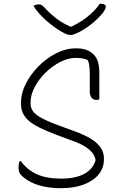

<svg xmlns="http://www.w3.org/2000/svg" viewBox="-20 -973 640 1005"><path d="M378 -720Q413 -720 434.5 -711Q456 -702 470 -688Q488 -670 494 -645Q500 -620 500 -596Q500 -572 500 -548.5Q500 -525 500 -501Q500 -477 500 -453Q497 -452 494 -451Q491 -450 486 -450Q468 -450 459 -461.5Q450 -473 450 -494Q450 -547 450 -577.5Q450 -608 448 -625Q446 -642 442 -652.5Q438 -663 429 -676L452 -648Q438 -662 417.5 -666Q397 -670 378 -670Q337 -670 295 -648.5Q253 -627 218 -592.5Q183 -558 161.5 -517Q140 -476 140 -437V-430Q140 -413 149.5 -395.5Q159 -378 190 -359.5Q221 -341 283 -318L368 -287Q407 -273 436.5 -257.5Q466 -242 485.5 -224.5Q505 -207 514.5 -187Q524 -167 524 -144V-139Q524 -93 495.5 -59Q467 -25 417 -6.5Q367 12 300 12Q254 12 215 4.5Q176 -3 145.5 -18Q115 -33 94 -53Q84 -63 80.5 -72Q77 -81 77 -93Q77 -101 77.5 -107Q78 -113 79.5 -119Q81 -125 83 -130H89Q122 -84 173 -61Q224 -38 300 -38Q375 -38 421 -63Q467 -88 480 -134V-137Q476 -158 462 -175Q448 -192 422.5 -207.5Q397 -223 357 -237L271 -269Q221 -288 186 -305.5Q151 -323 130 -341.5Q109 -360 99.5 -381.5Q90 -403 90 -428V-438Q90 -485 115 -534.5Q140 -584 181.5 -626Q223 -668 274 -694Q325 -720 378 -720ZM358 -790Q356 -790 354.5 -790Q353 -790 351.5 -790Q350 -790 349 -790Q342 -790 331 -793Q320 -796 294 -812Q279 -821 260.5 -834.5Q242 -848 223 -864.5Q204 -881 186.5 -900.5Q169 -920 155 -942Q162 -946 168.5 -948Q175 -950 184 -950Q193 -950 199.5 -945.5Q206 -941 219 -927Q247 -897 282 -871Q317 -845 376 -822L318 -833Q334 -833 350.5 -833Q367 -833 384 -833L326 -821Q392 -849 435.5 -883.5Q479 -918 502 -953H508Q518 -953 523.5 -951Q529 -949 531.5 -945.5Q534 -942 534 -937Q534 -932 527.5 -919.5Q521 -907 505 -890Q490 -874 473.5 -859.5Q457 -845 438.5 -832Q420 -819 400 -808Q380 -797 358 -790Z"/></svg>

Font: Recursive Casual Light
Style: Regular
Weight: 300
Version: Version 1.047